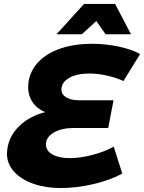

<svg xmlns="http://www.w3.org/2000/svg" viewBox="-20 -936 727 969"><path d="M641 -763H513L466 -830L393 -763H265L404 -916H561ZM687 -663 603 -527Q566 -544 520 -554.5Q474 -565 430 -565Q367 -565 328.5 -542.5Q290 -520 290 -484Q290 -459 314.5 -444.5Q339 -430 377 -430H553L526 -290H351Q291 -290 251.5 -267Q212 -244 212 -207Q212 -175 244.5 -156.5Q277 -138 331 -138Q386 -138 448 -154.5Q510 -171 554 -196L597 -60Q537 -27 452 -7Q367 13 285 13Q210 13 148.5 -8.5Q87 -30 51 -69.5Q15 -109 15 -162Q15 -170 17 -184Q26 -250 77.5 -300Q129 -350 208 -370Q167 -387 144.5 -420.5Q122 -454 122 -497Q122 -505 124 -523Q133 -581 175 -624.5Q217 -668 286.5 -691.5Q356 -715 444 -715Q514 -715 581 -700.5Q648 -686 687 -663Z"/></svg>

Font: TypoPRO Montserrat Alternates
Style: Bold Italic
Weight: 700
Italic angle: -11.3°
Designer: Julieta Ulanovsky
Foundry: Julieta Ulanovsky
Version: Version 6.001